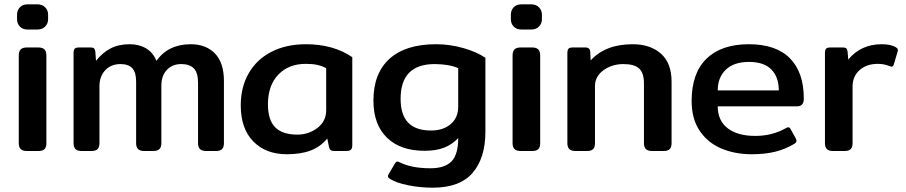

<svg xmlns="http://www.w3.org/2000/svg" viewBox="-20 -700 4201 890"><path d="M59 -611V-632Q59 -652 72 -666Q85 -680 109 -680H152Q176 -680 189.5 -666Q203 -652 203 -632V-611Q203 -591 189.5 -577Q176 -563 152 -563H109Q85 -563 72 -577Q59 -591 59 -611ZM67 -36V-443Q67 -462 76 -471Q85 -480 105 -480H157Q177 -480 186 -471Q195 -462 195 -443V-36Q195 -18 186.5 -9Q178 0 157 0H105Q85 0 76 -9Q67 -18 67 -36Z M321 -36V-453Q321 -468 326 -474Q331 -480 347 -480H400Q411 -480 416 -475.5Q421 -471 422 -460L425 -418Q454 -455 491.5 -475Q529 -495 581 -495Q625 -495 657.5 -475.5Q690 -456 705 -418Q760 -495 864 -495Q935 -495 976.5 -452Q1018 -409 1018 -324V-36Q1018 -18 1009.5 -9Q1001 0 980 0H936Q916 0 907 -9Q898 -18 898 -36V-317Q898 -363 878.5 -383Q859 -403 820 -403Q779 -403 753.5 -376Q728 -349 728 -303V-36Q728 -18 719 -9Q710 0 690 0H649Q629 0 620 -9Q611 -18 611 -36V-322Q611 -364 593.5 -383.5Q576 -403 538 -403Q495 -403 468 -374.5Q441 -346 441 -300V-36Q441 -18 432.5 -9Q424 0 403 0H359Q339 0 330 -9Q321 -18 321 -36Z M1096 -212Q1096 -296 1133 -360.5Q1170 -425 1238.5 -460Q1307 -495 1398 -495Q1525 -495 1613 -435V-27Q1613 -12 1606.5 -6Q1600 0 1584 0H1529Q1518 0 1512.5 -4.5Q1507 -9 1505 -19L1497 -58Q1466 -20 1420.5 -2.5Q1375 15 1310 15Q1212 15 1154 -44.5Q1096 -104 1096 -212ZM1492 -189V-384Q1471 -395 1449.5 -399.5Q1428 -404 1397 -404Q1318 -404 1270 -354Q1222 -304 1222 -216Q1222 -144 1255.5 -110Q1289 -76 1358 -76Q1411 -76 1451.5 -107Q1492 -138 1492 -189Z M1789 130Q1773 121 1781 108L1810 59Q1816 49 1822 49Q1826 49 1832 52Q1887 80 1975 80Q2042 80 2073 48Q2104 16 2104 -60Q2076 -30 2038.5 -15.5Q2001 -1 1948 -1Q1836 -1 1773.5 -62Q1711 -123 1711 -234Q1711 -360 1785.5 -427.5Q1860 -495 2001 -495Q2066 -495 2128.5 -477Q2191 -459 2230 -432V-89Q2230 32 2171 101Q2112 170 1986 170Q1928 170 1873 159Q1818 148 1789 130ZM2104 -206V-384Q2085 -393 2056 -398Q2027 -403 1995 -403Q1837 -403 1837 -242Q1837 -168 1872 -131.5Q1907 -95 1978 -95Q2034 -95 2069 -124.5Q2104 -154 2104 -206Z M2348 -611V-632Q2348 -652 2361 -666Q2374 -680 2398 -680H2441Q2465 -680 2478.5 -666Q2492 -652 2492 -632V-611Q2492 -591 2478.5 -577Q2465 -563 2441 -563H2398Q2374 -563 2361 -577Q2348 -591 2348 -611ZM2356 -36V-443Q2356 -462 2365 -471Q2374 -480 2394 -480H2446Q2466 -480 2475 -471Q2484 -462 2484 -443V-36Q2484 -18 2475.5 -9Q2467 0 2446 0H2394Q2374 0 2365 -9Q2356 -18 2356 -36Z M2610 -36V-453Q2610 -468 2615 -474Q2620 -480 2636 -480H2693Q2715 -480 2716 -460L2718 -420Q2786 -495 2913 -495Q2994 -495 3043.5 -451.5Q3093 -408 3093 -321V-36Q3093 -18 3084.5 -9Q3076 0 3056 0H3003Q2983 0 2974 -9Q2965 -18 2965 -36V-313Q2965 -362 2942.5 -382.5Q2920 -403 2870 -403Q2817 -403 2777.5 -374.5Q2738 -346 2738 -301V-36Q2738 -18 2729.5 -9Q2721 0 2700 0H2648Q2628 0 2619 -9Q2610 -18 2610 -36Z M3186 -232Q3186 -361 3255 -428Q3324 -495 3451 -495Q3577 -495 3641.5 -430Q3706 -365 3706 -242Q3706 -207 3674 -207H3307Q3307 -141 3353 -105.5Q3399 -70 3481 -70Q3560 -70 3623 -106Q3630 -110 3634 -110Q3641 -110 3645 -101L3669 -58Q3672 -52 3672 -47Q3672 -40 3663 -34Q3622 -9 3574.5 3Q3527 15 3465 15Q3387 15 3324 -11.5Q3261 -38 3223.5 -93.5Q3186 -149 3186 -232ZM3590 -281Q3590 -343 3555.5 -378Q3521 -413 3452 -413Q3382 -413 3344.5 -377Q3307 -341 3307 -281Z M3804 -36V-453Q3804 -468 3809 -474Q3814 -480 3830 -480H3887Q3898 -480 3903 -475.5Q3908 -471 3909 -460L3912 -424Q3971 -495 4067 -495Q4111 -495 4134 -480Q4140 -476 4141.5 -471.5Q4143 -467 4141 -461L4123 -401Q4120 -391 4112 -391L4104 -393Q4080 -404 4049 -404Q3998 -404 3965 -375.5Q3932 -347 3932 -298V-36Q3932 -18 3923.5 -9Q3915 0 3894 0H3842Q3822 0 3813 -9Q3804 -18 3804 -36Z"/></svg>

Font: Mitr
Style: Regular
Weight: 400
Designer: Thanarat Vachiruckul
Foundry: Cadson Demak
Version: Version 1.002